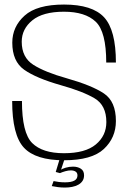

<svg xmlns="http://www.w3.org/2000/svg" viewBox="-20 -700 588 844"><path d="M265.5 124.5Q282 124.5 297.2 121.5Q312.5 118.5 324.2 112Q336 105.5 342.8 95.2Q349.5 85 349.5 70.5Q349.5 50.5 335.2 41.5Q321 32.5 301 32.5Q284.5 32.5 268.5 37.2Q252.5 42 244.5 48L243.5 61Q255 56 267.8 52.5Q280.5 49 291.5 49Q304 49 312.2 54.2Q320.5 59.5 320.5 71Q320.5 86.5 306.8 94Q293 101.5 266 101.5Q251 101.5 238 99.8Q225 98 215.5 96L207.5 118Q219.5 120.5 234.2 122.5Q249 124.5 265.5 124.5ZM243.5 61 263 1.5H241.5L225 56ZM261.5 4.5Q383.5 4.5 436.5 -45Q489.5 -94.5 489.5 -168Q489.5 -254 436.8 -289.2Q384 -324.5 273 -356Q178 -382.5 126.8 -415Q75.5 -447.5 75.5 -516.5Q75.5 -572.5 122 -610.5Q168.5 -648.5 261 -648.5Q354.5 -648.5 400.8 -604.5Q447 -560.5 447 -425H489.5Q489.5 -567.5 437.8 -623.8Q386 -680 261.5 -680Q142 -680 88 -631.2Q34 -582.5 34 -512.5Q34 -430.5 86.2 -393.5Q138.5 -356.5 247.5 -325.5Q344 -298.5 395.8 -267.8Q447.5 -237 447.5 -163.5Q447.5 -103.5 401.2 -65Q355 -26.5 261 -26.5Q166.5 -26.5 121.5 -71.2Q76.5 -116 76.5 -256H33.5Q33.5 -106.5 85 -51Q136.5 4.5 261.5 4.5Z"/></svg>

Font: Anybody UltraCondensed Thin ExtraLight
Style: Regular
Weight: 250
Version: Version 1.111